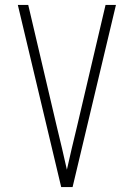

<svg xmlns="http://www.w3.org/2000/svg" viewBox="-20 -755 540 775"><path d="M227 0 52 -735H94L209 -245Q220 -201 230 -157.5Q240 -114 250 -70Q260 -114 270 -157.5Q280 -201 291 -245L406 -735H448L273 0Z"/></svg>

Font: Iosevka Extralight
Style: Regular
Weight: 200
Monospace: yes
Designer: Belleve Invis
Foundry: Belleve Invis
Version: Version 32.0.1; ttfautohint (v1.8.4)